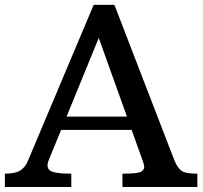

<svg xmlns="http://www.w3.org/2000/svg" viewBox="-25 -752 817 772"><path d="M-5.4 -53.7Q35.2 -53.7 55.9 -66.2Q76.7 -78.6 87.9 -106.9L351.6 -732.4H435.1L676.3 -106.9Q689.5 -75.7 705.6 -64.7Q721.7 -53.7 768.6 -53.7V0H467.3V-53.7Q531.7 -53.7 543.7 -62.5Q555.7 -71.3 554.9 -81.5Q554.2 -91.8 548.3 -106.9L504.4 -229.5H220.7L170.4 -106.9Q159.2 -77.6 177.2 -65.7Q195.3 -53.7 261.7 -53.7V0H-5.4ZM485.4 -283.2 372.1 -599.6 242.7 -283.2Z"/></svg>

Font: Arbutus Slab
Style: Regular
Weight: 400
Version: Version 1.002; ttfautohint (v0.92) -l 10 -r 16 -G 200 -x 7 -